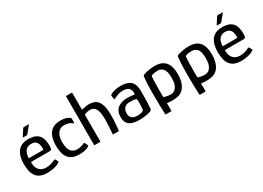

<svg xmlns="http://www.w3.org/2000/svg" viewBox="-15 -1493 3278 2389"><g transform="rotate(-30 1624.5 -298.0)"><path d="M38 -237Q38 -284 47.5 -327Q57 -370 79.5 -404.5Q102 -439 141 -458.5Q180 -478 241 -478Q304 -478 341.5 -460Q379 -442 398.5 -412Q418 -382 424 -346Q430 -310 430 -274Q430 -235 422 -224.5Q414 -214 398 -214H137Q133 -214 130 -212Q127 -210 127 -201Q128 -160 142.5 -128Q157 -96 186.5 -77.5Q216 -59 260 -59Q294 -59 328 -68.5Q362 -78 382 -89Q392 -94 397.5 -95Q403 -96 408 -85L424 -55Q428 -48 426 -44.5Q424 -41 416 -36Q383 -15 336.5 -4.5Q290 6 242 6Q179 6 139.5 -12.5Q100 -31 77.5 -64.5Q55 -98 46.5 -142Q38 -186 38 -237ZM340 -288Q340 -322 331.5 -349Q323 -376 301.5 -392.5Q280 -409 239 -409Q209 -409 188 -397.5Q167 -386 154.5 -368Q142 -350 136 -328.5Q130 -307 128 -287Q127 -275 128.5 -271.5Q130 -268 138 -268H325Q334 -268 337.5 -271Q341 -274 340 -288ZM201 -528Q194 -528 194 -530.5Q194 -533 198 -539L256 -629Q260 -635 272 -635H332Q337 -635 338.5 -632.5Q340 -630 335 -625L259 -533Q256 -530 253 -529Q250 -528 245 -528Z M703 6Q641 6 601 -12.5Q561 -31 538.5 -64Q516 -97 507 -141Q498 -185 498 -235Q498 -282 507.5 -325.5Q517 -369 539.5 -403.5Q562 -438 601.5 -458Q641 -478 702 -478Q744 -478 775 -469.5Q806 -461 829 -443Q835 -437 836.5 -434Q838 -431 838 -425V-371Q838 -364 833.5 -364Q829 -364 825 -367Q803 -388 773 -396.5Q743 -405 712 -405Q677 -405 653 -390.5Q629 -376 614.5 -351Q600 -326 593.5 -296Q587 -266 587 -234Q587 -182 599 -143.5Q611 -105 638 -84Q665 -63 708 -63Q736 -63 760.5 -69.5Q785 -76 809 -87Q821 -93 827 -82L845 -43Q848 -37 846.5 -33.5Q845 -30 840 -27Q815 -10 778.5 -2Q742 6 703 6Z M914 -9Q914 -181 914 -354Q914 -527 914 -699Q914 -708 924 -708Q941 -708 959 -708Q977 -708 994 -708Q1003 -708 1003 -699Q1003 -643 1003 -585.5Q1003 -528 1003 -471Q1003 -464 1006.5 -462Q1010 -460 1015 -462Q1033 -467 1058.5 -472Q1084 -477 1109 -477Q1149 -477 1181 -465.5Q1213 -454 1235 -426.5Q1257 -399 1269.5 -353Q1282 -307 1283 -239Q1284 -199 1282 -157Q1280 -115 1276.5 -76.5Q1273 -38 1269 -8Q1269 -3 1265.5 -1.5Q1262 0 1255 0Q1240 0 1224.5 0Q1209 0 1194 0Q1183 0 1181.5 -2.5Q1180 -5 1182 -17Q1187 -61 1189.5 -111.5Q1192 -162 1193 -210Q1193 -265 1186.5 -302.5Q1180 -340 1166.5 -363.5Q1153 -387 1134 -398Q1115 -409 1090 -409Q1074 -409 1055 -405.5Q1036 -402 1019 -397Q1012 -396 1007.5 -391Q1003 -386 1003 -374V-9Q1003 0 994 0H924Q914 0 914 -9Z M1560 8Q1510 8 1467.5 -3.5Q1425 -15 1399 -47Q1373 -79 1373 -140Q1373 -191 1391 -224Q1409 -257 1438 -274.5Q1467 -292 1499 -299Q1531 -306 1559 -306Q1586 -306 1612.5 -303.5Q1639 -301 1656 -298Q1669 -295 1669 -315Q1669 -368 1641.5 -390Q1614 -412 1558 -412Q1520 -412 1485.5 -399.5Q1451 -387 1429 -374Q1421 -370 1418 -371Q1415 -372 1414 -379L1407 -422Q1406 -431 1407.5 -434Q1409 -437 1415 -441Q1439 -457 1477 -467Q1515 -477 1560 -477Q1625 -477 1663.5 -462Q1702 -447 1721.5 -421.5Q1741 -396 1747.5 -363.5Q1754 -331 1755 -295Q1755 -247 1754.5 -205.5Q1754 -164 1752.5 -124Q1751 -84 1747 -42Q1745 -33 1740.5 -27.5Q1736 -22 1723 -16Q1709 -10 1687.5 -5.5Q1666 -1 1643 2Q1620 5 1598 6.5Q1576 8 1560 8ZM1565 -50Q1574 -50 1588.5 -51.5Q1603 -53 1618.5 -56.5Q1634 -60 1645 -66Q1656 -72 1658 -81Q1661 -109 1663 -146Q1665 -183 1664 -215Q1664 -232 1652 -237Q1639 -242 1613.5 -244.5Q1588 -247 1561 -247Q1547 -247 1530 -243Q1513 -239 1497 -228Q1481 -217 1471 -195.5Q1461 -174 1461 -140Q1461 -110 1474 -90Q1487 -70 1510.5 -60Q1534 -50 1565 -50Z M1872 103Q1869 50 1867.5 -26Q1866 -102 1866 -203Q1867 -239 1867.5 -280.5Q1868 -322 1870.5 -362Q1873 -402 1877 -432Q1878 -440 1882.5 -446Q1887 -452 1903 -456Q1931 -466 1971.5 -473Q2012 -480 2061 -480Q2158 -480 2208 -423.5Q2258 -367 2258 -246Q2258 -198 2248.5 -156Q2239 -114 2220 -82Q2201 -50 2172 -29.5Q2143 -9 2104 -3Q2086 1 2061.5 2.5Q2037 4 2014 3Q1991 2 1975 -1Q1968 -3 1964 -3Q1960 -3 1959 3Q1959 11 1959 27Q1959 43 1959.5 61.5Q1960 80 1960 94Q1961 103 1960.5 107.5Q1960 112 1949 112H1885Q1879 112 1876 109.5Q1873 107 1872 103ZM1958 -100Q1958 -92 1962 -89Q1966 -86 1971 -85Q1990 -79 2013.5 -75.5Q2037 -72 2055 -72Q2073 -72 2092.5 -79Q2112 -86 2129 -104Q2146 -122 2157 -156.5Q2168 -191 2168 -246Q2168 -340 2138 -375.5Q2108 -411 2059 -411Q2035 -411 2013 -407.5Q1991 -404 1974 -397Q1969 -395 1966 -392Q1963 -389 1963 -384Q1961 -360 1960 -329Q1959 -298 1958.5 -264.5Q1958 -231 1957.5 -199Q1957 -167 1957 -141Q1957 -115 1958 -100Z M2362 103Q2359 50 2357.5 -26Q2356 -102 2356 -203Q2357 -239 2357.5 -280.5Q2358 -322 2360.5 -362Q2363 -402 2367 -432Q2368 -440 2372.5 -446Q2377 -452 2393 -456Q2421 -466 2461.5 -473Q2502 -480 2551 -480Q2648 -480 2698 -423.5Q2748 -367 2748 -246Q2748 -198 2738.5 -156Q2729 -114 2710 -82Q2691 -50 2662 -29.5Q2633 -9 2594 -3Q2576 1 2551.5 2.5Q2527 4 2504 3Q2481 2 2465 -1Q2458 -3 2454 -3Q2450 -3 2449 3Q2449 11 2449 27Q2449 43 2449.5 61.5Q2450 80 2450 94Q2451 103 2450.5 107.5Q2450 112 2439 112H2375Q2369 112 2366 109.5Q2363 107 2362 103ZM2448 -100Q2448 -92 2452 -89Q2456 -86 2461 -85Q2480 -79 2503.5 -75.5Q2527 -72 2545 -72Q2563 -72 2582.5 -79Q2602 -86 2619 -104Q2636 -122 2647 -156.5Q2658 -191 2658 -246Q2658 -340 2628 -375.5Q2598 -411 2549 -411Q2525 -411 2503 -407.5Q2481 -404 2464 -397Q2459 -395 2456 -392Q2453 -389 2453 -384Q2451 -360 2450 -329Q2449 -298 2448.5 -264.5Q2448 -231 2447.5 -199Q2447 -167 2447 -141Q2447 -115 2448 -100Z M2824 -237Q2824 -284 2833.5 -327Q2843 -370 2865.5 -404.5Q2888 -439 2927 -458.5Q2966 -478 3027 -478Q3090 -478 3127.5 -460Q3165 -442 3184.5 -412Q3204 -382 3210 -346Q3216 -310 3216 -274Q3216 -235 3208 -224.5Q3200 -214 3184 -214H2923Q2919 -214 2916 -212Q2913 -210 2913 -201Q2914 -160 2928.5 -128Q2943 -96 2972.5 -77.5Q3002 -59 3046 -59Q3080 -59 3114 -68.5Q3148 -78 3168 -89Q3178 -94 3183.5 -95Q3189 -96 3194 -85L3210 -55Q3214 -48 3212 -44.5Q3210 -41 3202 -36Q3169 -15 3122.5 -4.5Q3076 6 3028 6Q2965 6 2925.5 -12.5Q2886 -31 2863.5 -64.5Q2841 -98 2832.5 -142Q2824 -186 2824 -237ZM3126 -288Q3126 -322 3117.5 -349Q3109 -376 3087.5 -392.5Q3066 -409 3025 -409Q2995 -409 2974 -397.5Q2953 -386 2940.5 -368Q2928 -350 2922 -328.5Q2916 -307 2914 -287Q2913 -275 2914.5 -271.5Q2916 -268 2924 -268H3111Q3120 -268 3123.5 -271Q3127 -274 3126 -288ZM2987 -528Q2980 -528 2980 -530.5Q2980 -533 2984 -539L3042 -629Q3046 -635 3058 -635H3118Q3123 -635 3124.5 -632.5Q3126 -630 3121 -625L3045 -533Q3042 -530 3039 -529Q3036 -528 3031 -528Z"/></g></svg>

Font: Glory Medium
Style: Regular
Weight: 500
Designer: Robert Leuschke
Foundry: Robert Leuschke
Version: Version 1.011